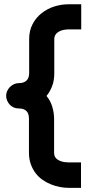

<svg xmlns="http://www.w3.org/2000/svg" viewBox="-20 -777 435 904"><path d="M362.4 -638.6H303.5Q292.1 -638.6 280.2 -636.4Q268.3 -634.2 257.9 -628.5Q247.5 -622.8 241.6 -613.9Q235.6 -605 235.6 -593.1V-592.1V-432.7Q235.6 -397 225.2 -370.8Q214.9 -344.6 199 -325.2Q218.8 -301 226.7 -272.5Q234.7 -244.1 234.7 -219.3V-58.4Q234.7 -42.6 242.6 -33.4Q250.5 -24.3 262.1 -19.6Q273.8 -14.9 284.9 -13.6Q296 -12.4 303 -12.4H361.4V107.4H302Q283.2 107.4 262.1 103.5Q241.1 99.5 220 91.1Q199 82.7 180.4 69.8Q161.9 56.9 147.5 38.1Q133.2 19.3 124.8 -4.7Q116.3 -28.7 116.3 -59.4V-218.8Q116.3 -243.1 104 -254.7Q91.6 -266.3 69.3 -266.3Q55.9 -266.3 45.3 -270.8Q34.7 -275.2 26.7 -283.4Q18.8 -291.6 13.9 -302.7Q8.9 -313.9 8.9 -325.7Q8.9 -337.6 13.9 -348.5Q18.8 -359.4 26.7 -367.3Q34.7 -375.2 45.3 -380.4Q55.9 -385.6 68.3 -385.6Q92.1 -385.6 104.7 -397.5Q117.3 -409.4 117.3 -432.7V-593.1Q117.3 -632.2 133.2 -662.9Q149 -693.6 175.5 -714.6Q202 -735.6 235.1 -746.3Q268.3 -756.9 303.5 -756.9H362.4Z"/></svg>

Font: AKL FREE 001
Style: Regular
Weight: 400
Designer: AKL
Foundry: AKL
Version: Version 1.00;August 10, 2024;FontCreator 13.0.0.2630 64-bit